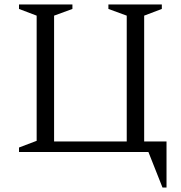

<svg xmlns="http://www.w3.org/2000/svg" viewBox="-20 -680 812 859"><path d="M644 0H65V-20L144 -50V-610L65 -640V-660H304V-640L222 -610V-47H547V-610L465 -640V-660H704V-640L625 -610V-47H725V159H707Z"/></svg>

Font: Spectral Light
Style: Regular
Weight: 300
Designer: Jean-Baptiste Levee
Foundry: Production Type
Version: Version 2.001